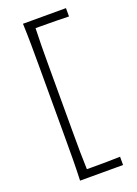

<svg xmlns="http://www.w3.org/2000/svg" viewBox="-167 -851 739 1035"><g transform="rotate(-20 202.0 -333.0)"><path d="M105 116.7H351.6V69.3Q314.5 70.8 274.2 71Q233.9 71.3 189 71.3H160.6Q158.7 20.5 158.2 -28.3Q157.7 -77.1 157.7 -134.3V-531.7Q157.7 -588.9 158.2 -638.2Q158.7 -687.5 160.6 -737.8H185.1Q238.8 -737.8 277.6 -737.1Q316.4 -736.3 351.6 -735.4V-783.2H105Q107.4 -721.2 107.9 -664.1Q108.4 -606.9 108.4 -539.1V-127Q108.4 -59.6 107.9 -2.4Q107.4 54.7 105 116.7Z"/></g></svg>

Font: Pinar VF
Style: Regular
Weight: 300
Designer: Amin Abedi
Version: Version 2.000